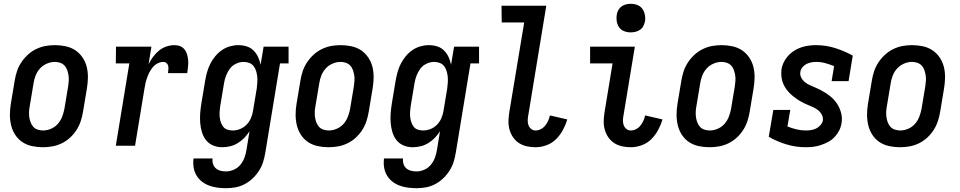

<svg xmlns="http://www.w3.org/2000/svg" viewBox="-20 -765 5040 1008"><path d="M205 8Q176 8 148 2Q120 -4 97.5 -19Q75 -34 60 -57Q45 -80 38.5 -107Q32 -134 32 -163Q32 -192 37 -221L57 -341Q61 -366 69 -390.5Q77 -415 91.5 -437Q106 -459 126 -477.5Q146 -496 170 -507.5Q194 -519 218.5 -523.5Q243 -528 268 -528Q297 -528 325 -522Q353 -516 375.5 -501Q398 -486 413.5 -463Q429 -440 435.5 -413Q442 -386 441.5 -357Q441 -328 436 -299L416 -179Q412 -154 404 -129.5Q396 -105 382 -83Q368 -61 348 -42.5Q328 -24 304 -12.5Q280 -1 255 3.5Q230 8 205 8ZM206 -80Q227 -80 248 -89Q269 -98 283.5 -114.5Q298 -131 306 -151.5Q314 -172 318 -193L338 -313Q340 -328 341 -342.5Q342 -357 339.5 -371Q337 -385 332.5 -398Q328 -411 318.5 -421Q309 -431 295.5 -435.5Q282 -440 268 -440Q247 -440 226 -431Q205 -422 190 -405.5Q175 -389 167 -368.5Q159 -348 156 -327L136 -207Q133 -192 132.5 -177.5Q132 -163 134 -149Q136 -135 141 -122Q146 -109 155 -99Q164 -89 178 -84.5Q192 -80 206 -80Z M588 0 659 -432H588L589 -520H775L760 -428Q770 -448 783.5 -466.5Q797 -485 815 -499.5Q833 -514 854 -521Q875 -528 896 -528Q913 -528 927 -522Q941 -516 950 -504Q959 -492 963 -476.5Q967 -461 968 -445.5Q969 -430 967 -413.5Q965 -397 963 -381H862Q863 -390 864 -400Q865 -410 863 -419Q861 -428 854 -434Q847 -440 837 -440Q823 -440 808 -432.5Q793 -425 782.5 -412.5Q772 -400 764.5 -385.5Q757 -371 752 -356.5Q747 -342 743.5 -327Q740 -312 738 -297L689 0Z M1168 223Q1144 223 1121 220Q1098 217 1077 209Q1056 201 1039 187.5Q1022 174 1011 155Q1000 136 996.5 113.5Q993 91 996 67H1096Q1094 82 1098.5 96Q1103 110 1113.5 119Q1124 128 1138 131.5Q1152 135 1167 135Q1187 135 1207.5 126Q1228 117 1242 100Q1256 83 1263.5 62.5Q1271 42 1274 22L1290 -76Q1278 -57 1262.5 -41Q1247 -25 1228 -13.5Q1209 -2 1188 3Q1167 8 1146 8Q1121 8 1098.5 -1.5Q1076 -11 1061.5 -29.5Q1047 -48 1040 -71.5Q1033 -95 1031 -120Q1029 -145 1031 -170.5Q1033 -196 1037 -221L1057 -341Q1061 -364 1067 -386Q1073 -408 1083.5 -429Q1094 -450 1109.5 -469Q1125 -488 1144.5 -501.5Q1164 -515 1186.5 -521.5Q1209 -528 1231 -528Q1254 -528 1275 -521.5Q1296 -515 1311 -500Q1326 -485 1335 -465.5Q1344 -446 1348 -425L1364 -520H1495V-432H1450L1373 36Q1369 61 1361.5 85Q1354 109 1340 131Q1326 153 1306.5 171.5Q1287 190 1264 202Q1241 214 1216.5 218.5Q1192 223 1168 223ZM1202 -80Q1221 -80 1240 -87.5Q1259 -95 1273.5 -109.5Q1288 -124 1296.5 -143Q1305 -162 1308 -181L1328 -301Q1330 -317 1331 -332.5Q1332 -348 1330.5 -363Q1329 -378 1324.5 -392.5Q1320 -407 1311.5 -418Q1303 -429 1289 -434.5Q1275 -440 1259 -440Q1239 -440 1219 -430.5Q1199 -421 1186.5 -404Q1174 -387 1166.5 -367Q1159 -347 1156 -327L1136 -207Q1134 -193 1133 -178.5Q1132 -164 1133.5 -150Q1135 -136 1139.5 -123Q1144 -110 1152 -99.5Q1160 -89 1173.5 -84.5Q1187 -80 1202 -80Z M1705 8Q1676 8 1648 2Q1620 -4 1597.5 -19Q1575 -34 1560 -57Q1545 -80 1538.5 -107Q1532 -134 1532 -163Q1532 -192 1537 -221L1557 -341Q1561 -366 1569 -390.5Q1577 -415 1591.5 -437Q1606 -459 1626 -477.5Q1646 -496 1670 -507.5Q1694 -519 1718.5 -523.5Q1743 -528 1768 -528Q1797 -528 1825 -522Q1853 -516 1875.5 -501Q1898 -486 1913.5 -463Q1929 -440 1935.5 -413Q1942 -386 1941.5 -357Q1941 -328 1936 -299L1916 -179Q1912 -154 1904 -129.5Q1896 -105 1882 -83Q1868 -61 1848 -42.5Q1828 -24 1804 -12.5Q1780 -1 1755 3.5Q1730 8 1705 8ZM1706 -80Q1727 -80 1748 -89Q1769 -98 1783.5 -114.5Q1798 -131 1806 -151.5Q1814 -172 1818 -193L1838 -313Q1840 -328 1841 -342.5Q1842 -357 1839.5 -371Q1837 -385 1832.5 -398Q1828 -411 1818.5 -421Q1809 -431 1795.5 -435.5Q1782 -440 1768 -440Q1747 -440 1726 -431Q1705 -422 1690 -405.5Q1675 -389 1667 -368.5Q1659 -348 1656 -327L1636 -207Q1633 -192 1632.5 -177.5Q1632 -163 1634 -149Q1636 -135 1641 -122Q1646 -109 1655 -99Q1664 -89 1678 -84.5Q1692 -80 1706 -80Z M2168 223Q2144 223 2121 220Q2098 217 2077 209Q2056 201 2039 187.5Q2022 174 2011 155Q2000 136 1996.5 113.5Q1993 91 1996 67H2096Q2094 82 2098.5 96Q2103 110 2113.5 119Q2124 128 2138 131.5Q2152 135 2167 135Q2187 135 2207.5 126Q2228 117 2242 100Q2256 83 2263.5 62.5Q2271 42 2274 22L2290 -76Q2278 -57 2262.5 -41Q2247 -25 2228 -13.5Q2209 -2 2188 3Q2167 8 2146 8Q2121 8 2098.5 -1.5Q2076 -11 2061.5 -29.5Q2047 -48 2040 -71.5Q2033 -95 2031 -120Q2029 -145 2031 -170.5Q2033 -196 2037 -221L2057 -341Q2061 -364 2067 -386Q2073 -408 2083.5 -429Q2094 -450 2109.5 -469Q2125 -488 2144.5 -501.5Q2164 -515 2186.5 -521.5Q2209 -528 2231 -528Q2254 -528 2275 -521.5Q2296 -515 2311 -500Q2326 -485 2335 -465.5Q2344 -446 2348 -425L2364 -520H2495V-432H2450L2373 36Q2369 61 2361.5 85Q2354 109 2340 131Q2326 153 2306.5 171.5Q2287 190 2264 202Q2241 214 2216.5 218.5Q2192 223 2168 223ZM2202 -80Q2221 -80 2240 -87.5Q2259 -95 2273.5 -109.5Q2288 -124 2296.5 -143Q2305 -162 2308 -181L2328 -301Q2330 -317 2331 -332.5Q2332 -348 2330.5 -363Q2329 -378 2324.5 -392.5Q2320 -407 2311.5 -418Q2303 -429 2289 -434.5Q2275 -440 2259 -440Q2239 -440 2219 -430.5Q2199 -421 2186.5 -404Q2174 -387 2166.5 -367Q2159 -347 2156 -327L2136 -207Q2134 -193 2133 -178.5Q2132 -164 2133.5 -150Q2135 -136 2139.5 -123Q2144 -110 2152 -99.5Q2160 -89 2173.5 -84.5Q2187 -80 2202 -80Z M2792 8Q2768 8 2745.5 3Q2723 -2 2704.5 -14Q2686 -26 2673.5 -44.5Q2661 -63 2655 -84.5Q2649 -106 2649.5 -129.5Q2650 -153 2654 -177L2732 -647H2614L2613 -735H2848L2754 -163Q2751 -149 2750.5 -135Q2750 -121 2754 -109Q2758 -97 2768 -88.5Q2778 -80 2792 -80Q2806 -80 2819.5 -87Q2833 -94 2842.5 -106Q2852 -118 2858 -131.5Q2864 -145 2867 -159L2958 -138Q2950 -110 2935.5 -83Q2921 -56 2899.5 -34.5Q2878 -13 2849 -2.5Q2820 8 2792 8Z M3292 8Q3268 8 3245.5 3Q3223 -2 3204.5 -14Q3186 -26 3173.5 -44.5Q3161 -63 3155 -84.5Q3149 -106 3149.5 -129.5Q3150 -153 3154 -177L3196 -432H3078V-520H3313L3254 -163Q3251 -149 3250.5 -135Q3250 -121 3254 -109Q3258 -97 3268 -88.5Q3278 -80 3292 -80Q3306 -80 3319.5 -87Q3333 -94 3342.5 -106Q3352 -118 3358 -131.5Q3364 -145 3367 -159L3458 -138Q3450 -110 3435.5 -83Q3421 -56 3399.5 -34.5Q3378 -13 3349 -2.5Q3320 8 3292 8ZM3291 -595Q3273 -595 3256.5 -601.5Q3240 -608 3230.5 -621.5Q3221 -635 3218 -652.5Q3215 -670 3218 -688Q3220 -701 3226.5 -712.5Q3233 -724 3243.5 -731.5Q3254 -739 3266.5 -742Q3279 -745 3292 -745Q3310 -745 3326.5 -738.5Q3343 -732 3352.5 -718.5Q3362 -705 3365.5 -687.5Q3369 -670 3366 -652Q3363 -639 3357 -627.5Q3351 -616 3340 -608.5Q3329 -601 3316.5 -598Q3304 -595 3291 -595Z M3705 8Q3676 8 3648 2Q3620 -4 3597.5 -19Q3575 -34 3560 -57Q3545 -80 3538.5 -107Q3532 -134 3532 -163Q3532 -192 3537 -221L3557 -341Q3561 -366 3569 -390.5Q3577 -415 3591.5 -437Q3606 -459 3626 -477.5Q3646 -496 3670 -507.5Q3694 -519 3718.5 -523.5Q3743 -528 3768 -528Q3797 -528 3825 -522Q3853 -516 3875.5 -501Q3898 -486 3913.5 -463Q3929 -440 3935.5 -413Q3942 -386 3941.5 -357Q3941 -328 3936 -299L3916 -179Q3912 -154 3904 -129.5Q3896 -105 3882 -83Q3868 -61 3848 -42.5Q3828 -24 3804 -12.5Q3780 -1 3755 3.5Q3730 8 3705 8ZM3706 -80Q3727 -80 3748 -89Q3769 -98 3783.5 -114.5Q3798 -131 3806 -151.5Q3814 -172 3818 -193L3838 -313Q3840 -328 3841 -342.5Q3842 -357 3839.5 -371Q3837 -385 3832.5 -398Q3828 -411 3818.5 -421Q3809 -431 3795.5 -435.5Q3782 -440 3768 -440Q3747 -440 3726 -431Q3705 -422 3690 -405.5Q3675 -389 3667 -368.5Q3659 -348 3656 -327L3636 -207Q3633 -192 3632.5 -177.5Q3632 -163 3634 -149Q3636 -135 3641 -122Q3646 -109 3655 -99Q3664 -89 3678 -84.5Q3692 -80 3706 -80Z M4211 8Q4158 8 4108.5 -7Q4059 -22 4016 -47L4040 -188H4129L4114 -101Q4137 -92 4161 -86Q4185 -80 4210 -80Q4224 -80 4237.5 -82Q4251 -84 4264 -90Q4277 -96 4287 -107.5Q4297 -119 4300 -132Q4302 -149 4294.5 -163Q4287 -177 4275 -186.5Q4263 -196 4248.5 -202.5Q4234 -209 4219.5 -215Q4205 -221 4191 -228.5Q4177 -236 4164.5 -244.5Q4152 -253 4140 -263Q4128 -273 4118 -284.5Q4108 -296 4100 -309.5Q4092 -323 4087.5 -338Q4083 -353 4082 -369.5Q4081 -386 4083 -403Q4088 -431 4106 -457Q4124 -483 4150 -499Q4176 -515 4205 -521.5Q4234 -528 4263 -528Q4316 -528 4365 -512.5Q4414 -497 4457 -473L4435 -339H4346L4359 -418Q4336 -427 4313 -433.5Q4290 -440 4264 -440Q4252 -440 4239 -437.5Q4226 -435 4214 -429Q4202 -423 4193 -412Q4184 -401 4182 -389Q4179 -372 4186.5 -357.5Q4194 -343 4206 -333.5Q4218 -324 4232.5 -317.5Q4247 -311 4261.5 -305Q4276 -299 4290 -291.5Q4304 -284 4317 -275.5Q4330 -267 4342 -257Q4354 -247 4363.5 -235.5Q4373 -224 4380.5 -210.5Q4388 -197 4393 -182Q4398 -167 4399.5 -150.5Q4401 -134 4398 -118Q4395 -98 4385.5 -79.5Q4376 -61 4361.5 -45.5Q4347 -30 4328 -20Q4309 -10 4289.5 -3.5Q4270 3 4250.5 5.5Q4231 8 4211 8Z M4705 8Q4676 8 4648 2Q4620 -4 4597.5 -19Q4575 -34 4560 -57Q4545 -80 4538.5 -107Q4532 -134 4532 -163Q4532 -192 4537 -221L4557 -341Q4561 -366 4569 -390.5Q4577 -415 4591.5 -437Q4606 -459 4626 -477.5Q4646 -496 4670 -507.5Q4694 -519 4718.5 -523.5Q4743 -528 4768 -528Q4797 -528 4825 -522Q4853 -516 4875.5 -501Q4898 -486 4913.5 -463Q4929 -440 4935.5 -413Q4942 -386 4941.5 -357Q4941 -328 4936 -299L4916 -179Q4912 -154 4904 -129.5Q4896 -105 4882 -83Q4868 -61 4848 -42.5Q4828 -24 4804 -12.5Q4780 -1 4755 3.5Q4730 8 4705 8ZM4706 -80Q4727 -80 4748 -89Q4769 -98 4783.5 -114.5Q4798 -131 4806 -151.5Q4814 -172 4818 -193L4838 -313Q4840 -328 4841 -342.5Q4842 -357 4839.5 -371Q4837 -385 4832.5 -398Q4828 -411 4818.5 -421Q4809 -431 4795.5 -435.5Q4782 -440 4768 -440Q4747 -440 4726 -431Q4705 -422 4690 -405.5Q4675 -389 4667 -368.5Q4659 -348 4656 -327L4636 -207Q4633 -192 4632.5 -177.5Q4632 -163 4634 -149Q4636 -135 4641 -122Q4646 -109 4655 -99Q4664 -89 4678 -84.5Q4692 -80 4706 -80Z"/></svg>

Font: Iosevka Curly Slab Semibold
Style: Italic
Weight: 600
Italic angle: -9°
Monospace: yes
Designer: Belleve Invis
Foundry: Belleve Invis
Version: Version 22.1.2; ttfautohint (v1.8.4)